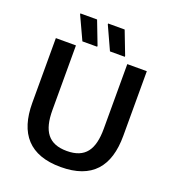

<svg xmlns="http://www.w3.org/2000/svg" viewBox="-149 -938 956 1063"><g transform="rotate(20 329.0 -406.5)"><path d="M291.7 -683.3 292.5 -688.3 240 -825H141.7V-820L205 -683.3ZM455 -683.3V-688.3L402.5 -825H305V-820L367.5 -683.3ZM329.2 11.7C513.3 11.7 596.7 -87.5 596.7 -269.2V-650H481.7V-269.2C481.7 -145.8 439.2 -83.3 330.8 -83.3C222.5 -83.3 179.2 -145.8 179.2 -269.2V-650H60.8V-269.2C60.8 -87.5 145.8 11.7 329.2 11.7Z"/></g></svg>

Font: Familjen Grotesk Medium
Style: Regular
Weight: 500
Designer: Anders Wikstroem, Jonas Baeckman, Matilda Gysing, Kristian Moeller
Foundry: Familjen STHLM AB
Version: Version 2.000